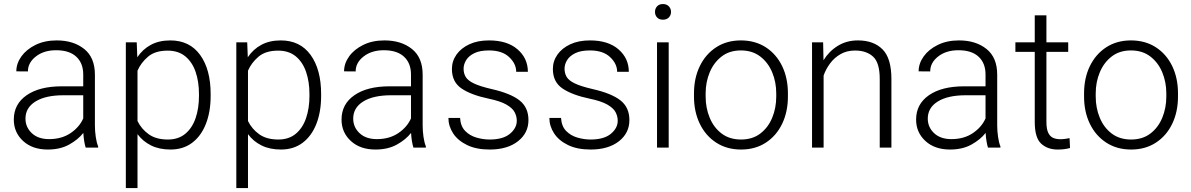

<svg xmlns="http://www.w3.org/2000/svg" viewBox="-20 -741 5979 964"><path d="M410.2 0Q405.8 -13.7 402.6 -33.4Q399.4 -53.2 398.4 -73.7Q372.1 -40 327.1 -15.1Q282.2 9.8 219.7 9.8Q142.6 9.8 95.9 -33.2Q49.3 -76.2 49.3 -140.6Q49.3 -218.3 113.8 -262.9Q178.2 -307.6 290 -307.6H397.9V-367.2Q397.9 -423.8 363 -456.3Q328.1 -488.8 261.7 -488.8Q200.2 -488.8 160.2 -457.5Q120.1 -426.3 120.1 -382.3L62 -382.8Q62 -422.4 87.4 -457.8Q112.8 -493.2 158.4 -515.6Q204.1 -538.1 264.6 -538.1Q349.1 -538.1 402.8 -495.1Q456.5 -452.1 456.5 -366.2V-110.8Q456.5 -83.5 460.7 -54.2Q464.8 -24.9 472.7 -6.3V0ZM226.6 -42.5Q290 -42.5 334.5 -72.8Q378.9 -103 397.9 -146.5V-262.7H298.3Q208.5 -262.7 158.2 -231.4Q107.9 -200.2 107.9 -145.5Q107.9 -102.5 139.6 -72.5Q171.4 -42.5 226.6 -42.5Z M1037.6 -269V-258.8Q1037.6 -180.2 1013.9 -119.4Q990.2 -58.6 945.1 -24.4Q899.9 9.8 835.9 9.8Q779.8 9.8 738.5 -10.7Q697.3 -31.2 670.4 -67.4V203.1H611.8V-528.3H666.5L669.4 -453.6Q696.3 -493.7 737.5 -515.9Q778.8 -538.1 835 -538.1Q932.1 -538.1 984.9 -465.1Q1037.6 -392.1 1037.6 -269ZM979 -258.8V-269Q979 -330.6 962.2 -379.9Q945.3 -429.2 910.4 -458Q875.5 -486.8 821.8 -486.8Q758.8 -486.8 723.1 -456.3Q687.5 -425.8 670.4 -386.2V-133.3Q689.9 -93.3 726.8 -66.9Q763.7 -40.5 822.8 -40.5Q876 -40.5 910.6 -69.6Q945.3 -98.6 962.2 -148.2Q979 -197.8 979 -258.8Z M1592.3 -269V-258.8Q1592.3 -180.2 1568.6 -119.4Q1544.9 -58.6 1499.8 -24.4Q1454.6 9.8 1390.6 9.8Q1334.5 9.8 1293.2 -10.7Q1252 -31.2 1225.1 -67.4V203.1H1166.5V-528.3H1221.2L1224.1 -453.6Q1251 -493.7 1292.2 -515.9Q1333.5 -538.1 1389.6 -538.1Q1486.8 -538.1 1539.6 -465.1Q1592.3 -392.1 1592.3 -269ZM1533.7 -258.8V-269Q1533.7 -330.6 1516.8 -379.9Q1500 -429.2 1465.1 -458Q1430.2 -486.8 1376.5 -486.8Q1313.5 -486.8 1277.8 -456.3Q1242.2 -425.8 1225.1 -386.2V-133.3Q1244.6 -93.3 1281.5 -66.9Q1318.4 -40.5 1377.4 -40.5Q1430.7 -40.5 1465.3 -69.6Q1500 -98.6 1516.8 -148.2Q1533.7 -197.8 1533.7 -258.8Z M2055.7 0Q2051.3 -13.7 2048.1 -33.4Q2044.9 -53.2 2043.9 -73.7Q2017.6 -40 1972.7 -15.1Q1927.7 9.8 1865.2 9.8Q1788.1 9.8 1741.5 -33.2Q1694.8 -76.2 1694.8 -140.6Q1694.8 -218.3 1759.3 -262.9Q1823.7 -307.6 1935.5 -307.6H2043.5V-367.2Q2043.5 -423.8 2008.5 -456.3Q1973.6 -488.8 1907.2 -488.8Q1845.7 -488.8 1805.7 -457.5Q1765.6 -426.3 1765.6 -382.3L1707.5 -382.8Q1707.5 -422.4 1732.9 -457.8Q1758.3 -493.2 1804 -515.6Q1849.6 -538.1 1910.2 -538.1Q1994.6 -538.1 2048.3 -495.1Q2102.1 -452.1 2102.1 -366.2V-110.8Q2102.1 -83.5 2106.2 -54.2Q2110.4 -24.9 2118.2 -6.3V0ZM1872.1 -42.5Q1935.5 -42.5 1980 -72.8Q2024.4 -103 2043.5 -146.5V-262.7H1943.8Q1854 -262.7 1803.7 -231.4Q1753.4 -200.2 1753.4 -145.5Q1753.4 -102.5 1785.2 -72.5Q1816.9 -42.5 1872.1 -42.5Z M2574.7 -134.8Q2574.7 -156.7 2564 -177.5Q2553.2 -198.2 2522.7 -215.8Q2492.2 -233.4 2433.6 -245.6Q2345.2 -264.2 2297.1 -296.9Q2249 -329.6 2249 -394.5Q2249 -434.1 2271.7 -466.6Q2294.4 -499 2336.2 -518.6Q2377.9 -538.1 2435.1 -538.1Q2526.9 -538.1 2578.6 -493.2Q2630.4 -448.2 2630.4 -380.4H2571.8Q2571.8 -420.9 2536.4 -454.3Q2501 -487.8 2435.1 -487.8Q2389.6 -487.8 2361.6 -474.1Q2333.5 -460.4 2320.6 -439.2Q2307.6 -418 2307.6 -396Q2307.6 -373 2318.1 -355Q2328.6 -336.9 2358.9 -322.3Q2389.2 -307.6 2448.2 -293.9Q2544.4 -272 2588.9 -236.6Q2633.3 -201.2 2633.3 -138.2Q2633.3 -72.8 2580.3 -31.5Q2527.3 9.8 2438.5 9.8Q2371.6 9.8 2325.2 -12.7Q2278.8 -35.2 2255.1 -71.5Q2231.4 -107.9 2231.4 -148.9H2290Q2292.5 -107.4 2315.4 -83.7Q2338.4 -60.1 2371.8 -50.3Q2405.3 -40.5 2438.5 -40.5Q2505.4 -40.5 2540 -69.1Q2574.7 -97.7 2574.7 -134.8Z M3081.5 -134.8Q3081.5 -156.7 3070.8 -177.5Q3060.1 -198.2 3029.5 -215.8Q2999 -233.4 2940.4 -245.6Q2852.1 -264.2 2804 -296.9Q2755.9 -329.6 2755.9 -394.5Q2755.9 -434.1 2778.6 -466.6Q2801.3 -499 2843 -518.6Q2884.8 -538.1 2941.9 -538.1Q3033.7 -538.1 3085.4 -493.2Q3137.2 -448.2 3137.2 -380.4H3078.6Q3078.6 -420.9 3043.2 -454.3Q3007.8 -487.8 2941.9 -487.8Q2896.5 -487.8 2868.4 -474.1Q2840.3 -460.4 2827.4 -439.2Q2814.5 -418 2814.5 -396Q2814.5 -373 2825 -355Q2835.4 -336.9 2865.7 -322.3Q2896 -307.6 2955.1 -293.9Q3051.3 -272 3095.7 -236.6Q3140.1 -201.2 3140.1 -138.2Q3140.1 -72.8 3087.2 -31.5Q3034.2 9.8 2945.3 9.8Q2878.4 9.8 2832 -12.7Q2785.6 -35.2 2762 -71.5Q2738.3 -107.9 2738.3 -148.9H2796.9Q2799.3 -107.4 2822.3 -83.7Q2845.2 -60.1 2878.7 -50.3Q2912.1 -40.5 2945.3 -40.5Q3012.2 -40.5 3046.9 -69.1Q3081.5 -97.7 3081.5 -134.8Z M3268.6 -681.2Q3268.6 -697.8 3279.1 -709.2Q3289.6 -720.7 3308.6 -720.7Q3327.1 -720.7 3338.1 -709.2Q3349.1 -697.8 3349.1 -681.2Q3349.1 -664.6 3338.1 -653.3Q3327.1 -642.1 3308.6 -642.1Q3289.6 -642.1 3279.1 -653.3Q3268.6 -664.6 3268.6 -681.2ZM3337.4 -528.3V0H3278.8V-528.3Z M3464.4 -256.3V-272Q3464.4 -349.1 3493.7 -409.2Q3522.9 -469.2 3575.9 -503.7Q3628.9 -538.1 3699.7 -538.1Q3771.5 -538.1 3824.7 -503.7Q3877.9 -469.2 3907 -409.2Q3936 -349.1 3936 -272V-256.3Q3936 -179.7 3907 -119.4Q3877.9 -59.1 3825 -24.7Q3772 9.8 3700.7 9.8Q3629.4 9.8 3576.2 -24.7Q3522.9 -59.1 3493.7 -119.4Q3464.4 -179.7 3464.4 -256.3ZM3522.9 -272V-256.3Q3522.9 -198.7 3543.5 -149.4Q3564 -100.1 3603.5 -70.3Q3643.1 -40.5 3700.7 -40.5Q3757.8 -40.5 3797.1 -70.3Q3836.4 -100.1 3856.9 -149.4Q3877.4 -198.7 3877.4 -256.3V-272Q3877.4 -329.1 3856.9 -378.2Q3836.4 -427.2 3796.9 -457.5Q3757.3 -487.8 3699.7 -487.8Q3642.6 -487.8 3603.3 -457.5Q3564 -427.2 3543.5 -378.2Q3522.9 -329.1 3522.9 -272Z M4272.9 -487.3Q4231.4 -487.3 4200.2 -469.2Q4168.9 -451.2 4147.7 -422.6Q4126.5 -394 4115.2 -361.8V0H4057.1V-528.3H4112.8L4114.7 -438.5Q4142.1 -483.4 4186.3 -510.7Q4230.5 -538.1 4287.1 -538.1Q4366.2 -538.1 4410.9 -493.4Q4455.6 -448.7 4455.6 -344.2V0H4397V-344.7Q4397 -426.3 4363.5 -456.8Q4330.1 -487.3 4272.9 -487.3Z M4940.4 0Q4936 -13.7 4932.9 -33.4Q4929.7 -53.2 4928.7 -73.7Q4902.3 -40 4857.4 -15.1Q4812.5 9.8 4750 9.8Q4672.9 9.8 4626.2 -33.2Q4579.6 -76.2 4579.6 -140.6Q4579.6 -218.3 4644 -262.9Q4708.5 -307.6 4820.3 -307.6H4928.2V-367.2Q4928.2 -423.8 4893.3 -456.3Q4858.4 -488.8 4792 -488.8Q4730.5 -488.8 4690.4 -457.5Q4650.4 -426.3 4650.4 -382.3L4592.3 -382.8Q4592.3 -422.4 4617.7 -457.8Q4643.1 -493.2 4688.7 -515.6Q4734.4 -538.1 4794.9 -538.1Q4879.4 -538.1 4933.1 -495.1Q4986.8 -452.1 4986.8 -366.2V-110.8Q4986.8 -83.5 4991 -54.2Q4995.1 -24.9 5002.9 -6.3V0ZM4756.8 -42.5Q4820.3 -42.5 4864.7 -72.8Q4909.2 -103 4928.2 -146.5V-262.7H4828.6Q4738.8 -262.7 4688.5 -231.4Q4638.2 -200.2 4638.2 -145.5Q4638.2 -102.5 4669.9 -72.5Q4701.7 -42.5 4756.8 -42.5Z M5343.3 -528.3V-480.5H5233.9V-128.9Q5233.9 -92.3 5243.4 -73.5Q5252.9 -54.7 5268.8 -48.3Q5284.7 -42 5302.7 -42Q5315.9 -42 5328.1 -43.7Q5340.3 -45.4 5350.1 -47.4L5352.5 2Q5327.1 9.8 5290 9.8Q5239.7 9.8 5207.5 -19.8Q5175.3 -49.3 5175.3 -128.9V-480.5H5078.1V-528.3H5175.3V-664.1H5233.9V-528.3Z M5422.9 -256.3V-272Q5422.9 -349.1 5452.1 -409.2Q5481.4 -469.2 5534.4 -503.7Q5587.4 -538.1 5658.2 -538.1Q5730 -538.1 5783.2 -503.7Q5836.4 -469.2 5865.5 -409.2Q5894.5 -349.1 5894.5 -272V-256.3Q5894.5 -179.7 5865.5 -119.4Q5836.4 -59.1 5783.4 -24.7Q5730.5 9.8 5659.2 9.8Q5587.9 9.8 5534.7 -24.7Q5481.4 -59.1 5452.1 -119.4Q5422.9 -179.7 5422.9 -256.3ZM5481.4 -272V-256.3Q5481.4 -198.7 5502 -149.4Q5522.5 -100.1 5562 -70.3Q5601.6 -40.5 5659.2 -40.5Q5716.3 -40.5 5755.6 -70.3Q5794.9 -100.1 5815.4 -149.4Q5835.9 -198.7 5835.9 -256.3V-272Q5835.9 -329.1 5815.4 -378.2Q5794.9 -427.2 5755.4 -457.5Q5715.8 -487.8 5658.2 -487.8Q5601.1 -487.8 5561.8 -457.5Q5522.5 -427.2 5502 -378.2Q5481.4 -329.1 5481.4 -272Z"/></svg>

Font: Vazirmatn RD FD ExtraLight
Style: Regular
Weight: 200
Designer: Saber Rastikerdar
Foundry: Saber Rastikerdar
Version: Version 33.003